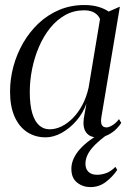

<svg xmlns="http://www.w3.org/2000/svg" viewBox="-20 -536 520 764"><path d="M383.5 -70.5Q380 -47.5 385.5 -38.2Q391 -29 404 -29Q412.5 -29 426.8 -37.2Q441 -45.5 453.5 -62L462.5 -47Q457 -37.5 443.8 -23.8Q430.5 -10 411 0.2Q391.5 10.5 366.5 10.5Q337 10.5 322.8 -9Q308.5 -28.5 313.5 -65L324 -124Q310.5 -86 284 -55.5Q257.5 -25 225.2 -7.2Q193 10.5 161.5 10.5Q119.5 10.5 87.5 -10.8Q55.5 -32 37.8 -72.5Q20 -113 20 -171.5Q20 -221.5 33.2 -271Q46.5 -320.5 71.8 -364.5Q97 -408.5 133.2 -442.8Q169.5 -477 215.5 -496.5Q261.5 -516 316 -516Q344.5 -516 368.8 -509.5Q393 -503 412.5 -490L457 -509.5ZM378 -460Q372 -475.5 356 -485.2Q340 -495 315 -495Q273.5 -495 239.5 -476Q205.5 -457 179.2 -424.2Q153 -391.5 135 -349.5Q117 -307.5 107.8 -261.5Q98.5 -215.5 98.5 -170Q98.5 -119 108.2 -86Q118 -53 135.8 -37.2Q153.5 -21.5 177.5 -21.5Q201 -21.5 224.8 -33Q248.5 -44.5 270 -66.2Q291.5 -88 307.8 -118.5Q324 -149 332.5 -187ZM340 208.5Q309.5 208.5 286.8 190.5Q264 172.5 264 136Q264 115 272.8 95.5Q281.5 76 297.5 58Q313.5 40 335.5 23.5Q357.5 7 383.5 -8L403 -19L425.5 -13.5Q391.5 9.5 367.8 31Q344 52.5 332 73.2Q320 94 320 115.5Q320 136.5 332.2 148Q344.5 159.5 366 159.5Q383.5 159.5 402.2 153Q421 146.5 439 128L446.5 140Q429 166.5 401.8 187.5Q374.5 208.5 340 208.5Z"/></svg>

Font: Merriweather 144pt Light
Style: Italic
Weight: 300
Italic angle: -7.8°
Version: Version 2.101